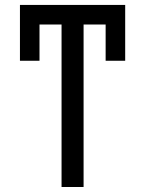

<svg xmlns="http://www.w3.org/2000/svg" viewBox="-20 -747 580 767"><path d="M59.7 -504.3V-727.3H480.1V-504.3H402V-649.1H313.9V0H225.9V-649.1H137.8V-504.3Z"/></svg>

Font: Inter P
Style: Regular
Weight: 400
Designer: Rasmus Andersson
Foundry: rsms
Version: Version 3.018;git-588b23468